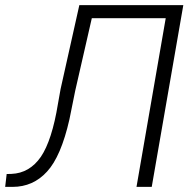

<svg xmlns="http://www.w3.org/2000/svg" viewBox="-51 -731 757 751"><path d="M259.3 -710.9 186 -382.8 175.8 -325.7C160.2 -229.5 137.7 -160.2 108.9 -117.7C79.6 -75.2 41 -52.7 -6.3 -50.8L-24.9 -50.3L-30.8 0H-8.3C-6.3 0 -3.9 0 -2 0C51.8 0 96.7 -20 132.8 -59.6C169.4 -99.1 198.7 -167.5 220.7 -264.6L243.2 -376L308.1 -659.7H597.2L482.9 0H542.5L666 -710.9Z"/></svg>

Font: Roboto Light
Style: Italic
Weight: 300
Italic angle: -12°
Designer: Google
Version: Version 2.137; 2017